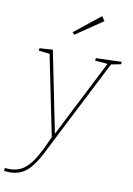

<svg xmlns="http://www.w3.org/2000/svg" viewBox="-156 -838 789 1139"><g transform="rotate(10 238.0 -268.0)"><path d="M-50 233 -47 215Q-40 216 -33.5 216.5Q-27 217 -20 217Q33 217 69 189.5Q105 162 135 109Q165 56 198 -20L196 -7L95 -503L103 -497L29 -505L32 -520L111 -525L211 -29H206L447 -503L451 -498L369 -505L371 -520L526 -525L524 -510L456 -497L468 -503L209 5Q191 40 174.5 73.5Q158 107 139.5 136.5Q121 166 99.5 188.5Q78 211 49.5 223.5Q21 236 -16 236Q-30 236 -50 233ZM220 -634 209 -648 365 -772 383 -745Z"/></g></svg>

Font: Bitter Thin Thin
Style: Italic
Weight: 250
Italic angle: -9°
Version: Version 2.002